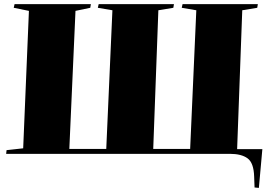

<svg xmlns="http://www.w3.org/2000/svg" viewBox="-20 -750 1322 936"><path d="M318 -24H498L528 -700L457 -712L461 -730H828L825 -712L752 -700L727 -24H907L937 -700L866 -712L870 -730H1237L1234 -712L1161 -700L1136 -23H1259L1242 166L1221 164L1219 111Q1217 44 1187 22Q1157 0 1102 0H10L12 -18L93 -27L121 -697L47 -712L51 -730H423L420 -712L348 -697Z"/></svg>

Font: Literata 72pt Black
Style: Italic
Weight: 900
Italic angle: -2°
Designer: Latin by Veronika Burian and Jose Scaglione. Greek by Irene Vlachou. Cyrillic by Vera Evstafieva
Foundry: TypeTogether
Version: Version 3.002